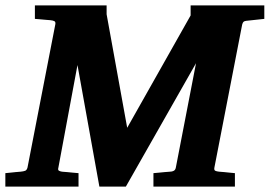

<svg xmlns="http://www.w3.org/2000/svg" viewBox="-34 -691 999 711"><path d="M877 -613.8Q870.1 -612.8 867.4 -609.9Q864.7 -606.9 862.8 -600.1L759.8 -69.8Q758.3 -61 763.2 -58.6Q768.1 -56.2 777.8 -55.2Q786.6 -54.7 796.4 -53.7Q804.7 -52.7 814.9 -51.8Q825.2 -50.8 835.9 -49.8V0H534.2V-49.8Q545.4 -50.8 556.2 -51.8Q566.9 -52.7 575.7 -53.7Q585.9 -54.7 595.2 -55.2Q603.5 -55.2 609.6 -58.6Q615.7 -62 617.2 -70.8L691.9 -457L432.1 0H334L252.9 -450.2L182.1 -69.8Q179.7 -61.5 184.3 -58.8Q189 -56.2 195.8 -55.2Q205.1 -54.7 214.8 -53.7Q223.1 -52.7 234.1 -51.8Q245.1 -50.8 256.8 -49.8V0H-14.2V-49.8Q-3.9 -50.8 5.9 -51.8Q15.6 -52.7 23.9 -53.7Q33.2 -54.7 42 -55.2Q52.7 -56.2 59.1 -58.6Q65.4 -61 67.9 -70.8L170.9 -601.1Q172.4 -609.9 167.5 -612.5Q162.6 -615.2 152.8 -616.2Q143.6 -616.7 134.3 -617.7Q126 -618.7 115.7 -619.4Q105.5 -620.1 95.2 -621.1V-670.9H360.8V-638.2L437 -217.8L671.9 -633.8V-670.9H944.8V-621.1Z"/></svg>

Font: Charis SIL Cyr
Style: Bold Italic
Weight: 700
Italic angle: -11°
Foundry: SIL International
Version: Version 5.000